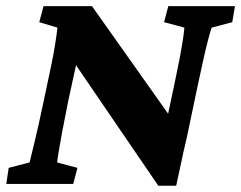

<svg xmlns="http://www.w3.org/2000/svg" viewBox="-27 -593 777 619"><path d="M507.8 -192.4 535.2 -321.3Q544.9 -367.2 551.8 -402.8Q558.6 -438.5 562.5 -463.9Q566.4 -489.3 567.4 -503.9L502 -521.5L515.6 -573.2H730.5L721.7 -521.5L655.3 -503.9Q650.4 -489.3 643.1 -461.4Q635.7 -433.6 627.9 -397.5Q620.1 -361.3 611.3 -321.3L575.2 -149.4Q563.5 -100.6 556.2 -64.5Q548.8 -28.3 541 5.9H483.4L178.7 -440.4H230.5L192.4 -264.6Q180.7 -207 173.3 -167Q166 -127 162.1 -103.5Q158.2 -80.1 157.2 -69.3L222.7 -51.8L209 0H-6.8L1 -51.8L68.4 -69.3Q73.2 -87.9 85.4 -139.2Q97.7 -190.4 113.3 -264.6L138.7 -384.8Q145.5 -417 150.9 -451.2Q156.2 -485.4 158.2 -503.9L99.6 -521.5L113.3 -573.2H269.5L539.1 -192.4Z"/></svg>

Font: Crimson Pro ExtraBold
Style: Italic
Weight: 800
Italic angle: -12°
Designer: Jacques Le Bailly
Foundry: Baron von Fonthausen
Version: Version 1.003